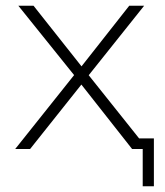

<svg xmlns="http://www.w3.org/2000/svg" viewBox="-20 -520 575 670"><path d="M478 130V0H441V-37H517V130ZM33 0 249 -271V-245L44 -500H97L272 -279H257L431 -500H483L282 -248V-267L495 0H441L256 -235H272L85 0Z"/></svg>

Font: Mulish ExtraLight
Style: Regular
Weight: 200
Designer: Vernon Adams
Foundry: Vernon Adams
Version: Version 3.603